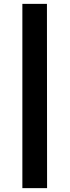

<svg xmlns="http://www.w3.org/2000/svg" viewBox="-20 -755 363 1000"><path d="M96.5 225V-735H224.5L225.2 225Z"/></svg>

Font: Eczar
Style: Regular
Weight: 400
Designer: Vaibhav Singh
Foundry: Rosetta Type Foundry
Version: Version 2.000